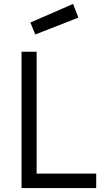

<svg xmlns="http://www.w3.org/2000/svg" viewBox="-20 -960 552 980"><path d="M471 0V-74H167V-696H90V0ZM135 -845 160 -784 380 -870 353 -940Z"/></svg>

Font: TitilliumText22L
Style: 400 wt
Weight: 400
Designer: Campivisivi
Foundry: Campivisivi
Version: 1.000